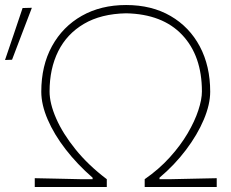

<svg xmlns="http://www.w3.org/2000/svg" viewBox="-71 -745 921 765"><path d="M67.5 0V-35Q106 -34.5 154.2 -33.2Q202.5 -32 252.5 -31H298V-37Q236.5 -90.5 190.5 -150Q144.5 -209.5 119 -268.8Q93.5 -328 93.5 -379.5Q93.5 -483.5 136.2 -561.2Q179 -639 255 -682Q331 -725 431.5 -725Q533.5 -725 608.8 -681.2Q684 -637.5 725.2 -559.8Q766.5 -482 766.5 -379.5Q766.5 -329 741 -268.5Q715.5 -208 670 -147.8Q624.5 -87.5 564.5 -37V-31H607.5Q661.5 -32 708 -33.2Q754.5 -34.5 792.5 -35V0H505.5V-31Q562.5 -70.5 605.2 -117.8Q648 -165 676.5 -213.5Q705 -262 719.2 -305.5Q733.5 -349 733.5 -380.5Q733.5 -522.5 655 -605.8Q576.5 -689 431.5 -692Q331.5 -690 263.5 -650Q195.5 -610 161 -540.8Q126.5 -471.5 126.5 -380.5Q126.5 -333 152.8 -273Q179 -213 229.8 -150Q280.5 -87 354.5 -31V0ZM-51 -506Q-33.5 -557 -15.8 -609.5Q2 -662 19 -713L56 -714Q36 -662 16.2 -610Q-3.5 -558 -23 -507Z"/></svg>

Font: Commissioner Loud Thin
Style: Regular
Weight: 100
Designer: Kostas Bartsokas
Foundry: Kostas Bartsokas
Version: Version 1.000; ttfautohint (v1.8.3)